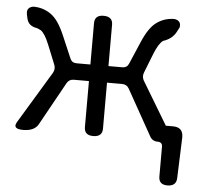

<svg xmlns="http://www.w3.org/2000/svg" viewBox="-49 -550 817 773"><g transform="rotate(5 359.0 -163.0)"><path d="M655 172Q620 172 620 139V19Q620 0 601 0Q579 0 569 -19L466 -203Q457 -219 438 -219H377V-33Q377 0 340 0Q304 0 304 -33V-219H243Q224 -219 215 -203L118 -28Q102 0 57 0Q13 0 29 -28L157 -240Q166 -256 159 -273L127 -352Q110 -394 93 -406L78 -413Q41 -418 35 -450L32 -464Q26 -493 55 -498Q95 -498 126 -476Q157 -455 183 -394L222 -303Q229 -286 248 -286H304V-453Q304 -486 340 -486Q377 -486 377 -453V-286H433Q452 -286 459 -303L498 -394Q524 -455 555 -476Q586 -498 626 -498Q654 -493 649 -466L639 -447Q624 -418 587 -406Q570 -394 553 -352L522 -273Q515 -256 524 -240L628 -67H657Q699 -67 698 -25L692 139Q691 172 655 172Z"/></g></svg>

Font: Swei Gothic CJK TC Regular
Style: Regular
Weight: 400
Version: Version 2.129